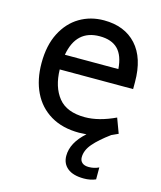

<svg xmlns="http://www.w3.org/2000/svg" viewBox="-119 -655 822 978"><g transform="rotate(15 292.5 -166.5)"><path d="M340 -67Q413 -67 500 -108L529 -30L494 -14Q438 27 408 62Q378 97 378 134Q378 152 390 162.5Q402 173 425 173Q453 173 478 161V224Q450 236 416 236Q359 236 329.5 212Q300 188 300 147Q300 78 371 15Q345 17 332 17Q244 17 182 -20Q120 -57 88 -123Q56 -189 56 -277Q56 -370 89.5 -435.5Q123 -501 180 -535Q237 -569 308 -569Q417 -569 479 -501Q541 -433 541 -306V-269H154Q156 -177 200 -122Q244 -67 340 -67ZM160 -348H442Q437 -418 404 -451.5Q371 -485 308 -485Q184 -485 160 -348Z"/></g></svg>

Font: Biryani
Style: Regular
Weight: 400
Designer: Dan Reynolds and Mathieu Reguer
Foundry: Dan Reynolds and Mathieu Reguer
Version: Version 1.004; ttfautohint (v1.1) -l 5 -r 5 -G 72 -x 0 -D la